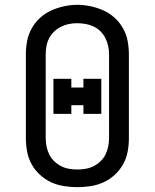

<svg xmlns="http://www.w3.org/2000/svg" viewBox="-20 -766 640 794"><path d="M300 8Q272 8 244 3.5Q216 -1 191 -12.5Q166 -24 145 -43.5Q124 -63 110.5 -87.5Q97 -112 92 -139.5Q87 -167 87 -195V-540Q87 -568 92 -595.5Q97 -623 110.5 -647.5Q124 -672 145 -691.5Q166 -711 191.5 -722.5Q217 -734 244.5 -740Q272 -746 300 -746Q328 -746 355.5 -740Q383 -734 408.5 -722.5Q434 -711 455 -691.5Q476 -672 489.5 -647.5Q503 -623 508 -595.5Q513 -568 513 -540V-195Q513 -167 508 -139.5Q503 -112 489.5 -87.5Q476 -63 455 -43.5Q434 -24 409 -12.5Q384 -1 356 3.5Q328 8 300 8ZM300 -65Q317 -65 334.5 -68Q352 -71 367.5 -79Q383 -87 396 -99.5Q409 -112 416.5 -127.5Q424 -143 427.5 -160.5Q431 -178 431 -195V-540Q431 -558 427.5 -575Q424 -592 416 -608Q408 -624 395.5 -636.5Q383 -649 367 -656.5Q351 -664 333.5 -667Q316 -670 298 -670Q281 -670 264 -666.5Q247 -663 231.5 -655Q216 -647 203.5 -635Q191 -623 183 -607.5Q175 -592 172 -574.5Q169 -557 169 -540V-195Q169 -178 172.5 -160.5Q176 -143 183.5 -127.5Q191 -112 204 -99.5Q217 -87 232.5 -79Q248 -71 265.5 -68Q283 -65 300 -65ZM201 -295V-440H275V-404H325V-440H399V-295H325V-331H275V-295Z"/></svg>

Font: Iosevka Slab Extended
Style: Regular
Weight: 400
Width: 7
Monospace: yes
Designer: Belleve Invis
Foundry: Belleve Invis
Version: Version 11.1.1; ttfautohint (v1.8.3)